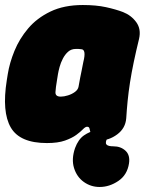

<svg xmlns="http://www.w3.org/2000/svg" viewBox="-21 -545 577 765"><path d="M166 25Q58 25 22 -37Q-14 -99 6 -225L10 -250Q17 -294 36.5 -342Q56 -390 91 -431.5Q126 -473 180 -499Q234 -525 309 -525Q362 -525 401 -516.5Q440 -508 469 -497Q502 -484 522 -456.5Q542 -429 533 -390Q521 -341 512 -298Q503 -255 497 -216.5Q491 -178 487.5 -142.5Q484 -107 482 -74Q479 -34 446 -9.5Q413 15 374 15Q365 15 357 8.5Q349 2 344 -8Q337 -22 336 -31Q335 -40 326 -40Q319 -40 309.5 -30Q300 -20 283 -7.5Q266 5 238 15Q210 25 166 25ZM221 -160Q234 -160 250 -165Q266 -170 278 -179Q290 -188 292 -200Q296 -222 298.5 -235.5Q301 -249 304 -262.5Q307 -276 311 -298Q324 -349 302 -349Q297 -350 291.5 -350Q286 -350 281 -350Q263 -350 250.5 -339Q238 -328 229.5 -311.5Q221 -295 216.5 -278.5Q212 -262 210 -250L206 -225Q201 -196 200 -178Q199 -160 221 -160ZM376 200Q341 200 313 180Q285 160 274 124.5Q263 89 278 45Q291 10 313.5 -5.5Q336 -21 361.5 -26Q387 -31 408 -34L435 -11Q435 -11 427 -7Q419 -3 410.5 4Q402 11 401 21Q400 27 403.5 31Q407 35 414.5 36.5Q422 38 431 38Q460 38 479 55.5Q498 73 493 106Q486 152 450.5 176Q415 200 376 200Z"/></svg>

Font: Winky Sans Black
Style: Italic
Weight: 900
Italic angle: -8.97852°
Designer: Simon Atzbach
Foundry: typofactur
Version: Version 1.205